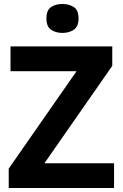

<svg xmlns="http://www.w3.org/2000/svg" viewBox="-20 -948 619 968"><path d="M555 0H24V-98L366 -589H33V-714H546V-616L204 -125H555ZM295 -928Q328 -928 352 -912.5Q376 -897 376 -855Q376 -814 352 -798Q328 -782 295 -782Q261 -782 237.5 -798Q214 -814 214 -855Q214 -897 237.5 -912.5Q261 -928 295 -928Z"/></svg>

Font: Noto Sans Gujarati
Style: Regular
Weight: 400
Designer: Jelle Bosma - Monotype Design Team, Universal Thirst
Foundry: Monotype Imaging Inc.
Version: Version 2.102